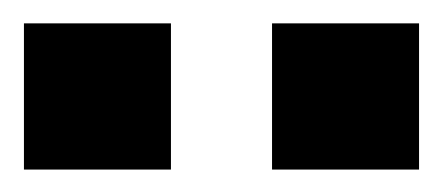

<svg xmlns="http://www.w3.org/2000/svg" viewBox="-20 -783 382 166"><path d="M0.7 -636.4V-762.8H127.8V-636.4ZM215.2 -636.4V-762.8H342.3V-636.4Z"/></svg>

Font: Riot Sans
Style: Regular
Weight: 400
Designer: Rasmus Andersson
Foundry: rsms
Version: Version 3.005